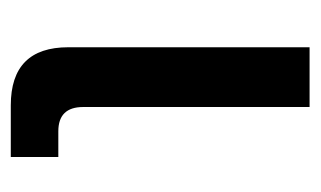

<svg xmlns="http://www.w3.org/2000/svg" viewBox="-136 -444 580 347"><g transform="rotate(90 153.5 -270.0)"><path d="M169.9 0Q64.9 0 64.9 -104V-540H172.9V-130.9Q172.9 -85.9 216.8 -85.9H263.2V0Z"/></g></svg>

Font: Kanit
Style: Regular
Weight: 400
Designer: Katatrad Team
Foundry: CadsonDemak
Version: Version 1.000;PS 001.000;hotconv 1.0.88;makeotf.lib2.5.64775